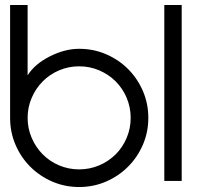

<svg xmlns="http://www.w3.org/2000/svg" viewBox="-20 -720 782 764"><path d="M20.2 -700H89.9V-420.2Q118.2 -465.2 178 -495.5Q237.9 -525.8 294.9 -525.8Q352 -525.8 402 -504.3Q452 -482.8 489.4 -445.5Q526.8 -408.1 548.5 -358.1Q570.2 -308.1 570.2 -251Q570.2 -193.9 548.5 -143.9Q526.8 -93.9 489.4 -56.6Q452 -19.2 402 2.5Q352 24.2 294.9 24.2Q237.9 24.2 187.9 2.5Q137.9 -19.2 100.5 -56.6Q63.1 -93.9 41.7 -143.9Q20.2 -193.9 20.2 -251ZM89.9 -251Q89.9 -209.1 106.1 -171.5Q122.2 -133.8 150 -105.8Q177.8 -77.8 215.4 -61.9Q253 -46 294.9 -46Q336.9 -46 374.5 -61.9Q412.1 -77.8 440.2 -105.8Q468.2 -133.8 484.1 -171.5Q500 -209.1 500 -251Q500 -292.9 484.1 -330.6Q468.2 -368.2 440.2 -396.2Q412.1 -424.2 374.5 -440.2Q336.9 -456.1 294.9 -456.1Q253 -456.1 215.4 -440.2Q177.8 -424.2 150 -396.2Q122.2 -368.2 106.1 -330.6Q89.9 -292.9 89.9 -251Z M633.8 -700H703V0H633.8Z"/></svg>

Font: Myanmar KatKuu
Style: Regular
Weight: 400
Designer: Khon Soe Zaw Thu
Foundry: MPUA
Version: Version 1.00 September 13, 2016, initial release